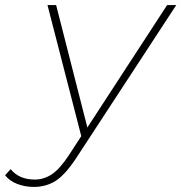

<svg xmlns="http://www.w3.org/2000/svg" viewBox="-130 -539 714 756"><path d="M3 197Q-31 197 -61.5 185.5Q-92 174 -110 151L-88 127Q-55 168 7 168Q42 168 73 148Q104 128 140 74L190 -3L57 -519H91L214 -37L528 -519H564L169 85Q126 150 88.5 173.5Q51 197 3 197Z"/></svg>

Font: Montserrat ExtraLight
Style: Italic
Weight: 200
Italic angle: -11.3°
Designer: Julieta Ulanovsky
Foundry: Julieta Ulanovsky
Version: Version 9.000; ttfautohint (v1.8.4.7-5d5b)